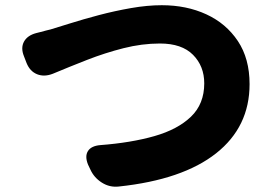

<svg xmlns="http://www.w3.org/2000/svg" viewBox="-20 -707 1040 737"><path d="M72 -491Q59 -523 72 -547Q85 -571 119 -580Q124 -581 135 -584Q146 -587 157.5 -590Q169 -593 174 -594Q201 -602 250 -617.5Q299 -633 359.5 -649Q420 -665 483 -676Q546 -687 601 -687Q696 -687 772 -652Q848 -617 893 -549.5Q938 -482 938 -384Q938 -220 809.5 -118.5Q681 -17 436 9Q401 13 371 -6Q341 -25 327 -56L318 -75Q305 -107 317.5 -127Q330 -147 365 -150Q483 -159 572.5 -184.5Q662 -210 713 -259Q764 -308 764 -387Q764 -453 721 -496.5Q678 -540 594 -540Q525 -540 454 -522Q383 -504 314 -477Q245 -450 183 -424Q150 -411 122.5 -422Q95 -433 82 -465Z"/></svg>

Font: Chiron GoRound TC H
Style: Regular
Weight: 900
Designer: Ryoko NISHIZUKA 西塚涼子 (kana, bopomofo & ideographs); Paul D. Hunt (Latin, Greek & Cyrillic); Sandoll Communications 산돌커뮤니
Foundry: Adobe
Version: Version 1.000;hotconv 1.1.1;makeotfexe 2.6.0